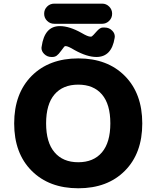

<svg xmlns="http://www.w3.org/2000/svg" viewBox="-20 -1099 842 1051"><path d="M278.3 -265.6Q324.2 -210.9 408.2 -210.9Q492.2 -210.9 538.1 -265.1Q584 -319.3 584 -423.8Q584 -528.3 538.1 -582Q492.2 -635.7 408.2 -635.7Q324.2 -635.7 278.3 -582Q232.4 -528.3 232.4 -423.8Q232.4 -319.3 278.3 -265.6ZM153.3 -683.6Q249 -779.3 408.7 -779.3Q568.4 -779.3 663.6 -683.1Q758.8 -586.9 758.8 -423.3Q758.8 -259.8 663.6 -164.1Q568.4 -68.4 408.7 -68.4Q249 -68.4 153.3 -164.1Q57.6 -259.8 57.6 -423.3Q57.6 -586.9 153.3 -683.6ZM427.7 -918Q460.9 -898.4 474.6 -898.4Q475.6 -898.4 475.6 -898.4Q479.5 -898.4 482.4 -899.4Q489.3 -904.3 508.3 -926.3Q527.3 -948.2 542 -948.2H553.7Q578.1 -948.2 594.7 -930.7Q608.4 -917 608.4 -898.4Q608.4 -894.5 607.4 -890.6Q590.8 -787.1 507.8 -787.1Q456.1 -787.1 387.7 -825.2Q352.5 -846.7 338.9 -846.7Q334 -846.7 331.1 -842.8Q328.1 -839.8 314.5 -820.8Q300.8 -801.8 290.5 -794.4Q280.3 -787.1 266.6 -787.1H261.7Q238.3 -787.1 221.7 -803.7Q207 -818.4 207 -836.9Q207 -840.8 208 -843.8Q223.6 -956.1 307.6 -956.1Q360.4 -956.1 427.7 -918ZM277.3 -968.8Q253.9 -968.8 237.8 -984.9Q221.7 -1001 221.7 -1023.9Q221.7 -1046.9 237.8 -1063Q253.9 -1079.1 277.3 -1079.1H539.1Q561.5 -1079.1 577.6 -1063Q593.8 -1046.9 593.8 -1023.9Q593.8 -1001 577.6 -984.9Q561.5 -968.8 539.1 -968.8Z"/></svg>

Font: Gen Jyuu Gothic Heavy
Style: Bold
Weight: 900
Designer: [Source Han Sans]
Ryoko NISHIZUKA  (kana & ideographs); Paul D. Hunt (Latin, Greek & Cyrillic); Wenlong ZHANG  (bopomofo
Version: Version 1.002.20150607